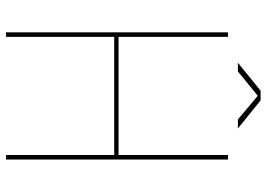

<svg xmlns="http://www.w3.org/2000/svg" viewBox="-144 -742 886 638"><g transform="rotate(90 299.0 -423.0)"><path d="M510 -737.5V0H495V-366.5L502 -359.5H95.5L102.5 -366.5V0H87.5V-737.5H102.5V-367L95.5 -374H502L495 -367V-737.5ZM188.5 -770.5 281.5 -846H313.5L407 -770.5H377L293.5 -840.5H303L217.5 -770.5Z"/></g></svg>

Font: Epilogue Thin
Style: Regular
Weight: 250
Designer: Tyler Finck
Foundry: Etcetera Type Co
Version: Version 2.111